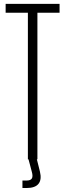

<svg xmlns="http://www.w3.org/2000/svg" viewBox="-20 -820 336 988"><path d="M123.5 0V-754.5H9V-800H286.5V-754.5H172.5V0ZM95.5 147.5V109H116.5Q137.5 109 144 98.2Q150.5 87.5 143.5 63L126.5 -1H169.5L185.5 63Q195.5 104.5 178 126Q160.5 147.5 117 147.5Z"/></svg>

Font: Big Shoulders Text Thin ExtraLight
Style: Regular
Weight: 250
Version: Version 2.002